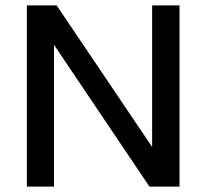

<svg xmlns="http://www.w3.org/2000/svg" viewBox="-20 -688 760 708"><path d="M79 0V-668H189L541 -146V-668H642V0H531L179 -523V0Z"/></svg>

Font: Gantari Medium
Style: Regular
Weight: 500
Designer: Anugrah Pasau
Foundry: Lafontype
Version: Version 1.000; ttfautohint (v1.8.4.7-5d5b)